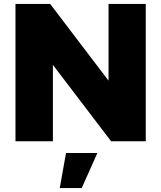

<svg xmlns="http://www.w3.org/2000/svg" viewBox="-20 -721 823 980"><path d="M59 -701H236L589 -237L534 -218V-701H724V0H547L195 -462L250 -481V0H59ZM317 60H477L397 239H285Z"/></svg>

Font: Alexandria ExtraBold
Style: Regular
Weight: 800
Designer: Mohamed Gaber
Foundry: Kief Type Foundry
Version: Version 5.100